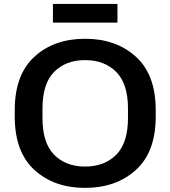

<svg xmlns="http://www.w3.org/2000/svg" viewBox="-20 -918 846 953"><path d="M53.2 -339.4Q53.2 -163.6 150.9 -74.5Q248.5 14.6 402.3 14.6Q556.2 14.6 654.5 -74.5Q752.9 -163.6 752.9 -339.4V-371.6Q752.9 -547.4 654.5 -636.5Q556.2 -725.6 402.3 -725.6Q248.5 -725.6 150.9 -636.5Q53.2 -547.4 53.2 -371.6ZM190.9 -331.5V-379.9Q190.9 -502.4 248.5 -561Q306.2 -619.6 402.3 -619.6Q498.5 -619.6 556.9 -561Q615.2 -502.4 615.2 -379.9V-331.5Q615.2 -208.5 556.9 -149.9Q498.5 -91.3 402.3 -91.3Q306.6 -91.3 248.8 -149.9Q190.9 -208.5 190.9 -331.5ZM242.7 -805.7H563V-898.4H242.7Z"/></svg>

Font: Roboto Flex
Style: wght 600 wdth 140 opsz 13.0 GRAD 0.00 slnt 0.00 XTRA 468 XOPQ 96 YOPQ 79 YTLC 514 YTUC 712 YTAS 750 YTDE -203.00 YTFI 738
Weight: 600
Width: 8
Designer: Berlow after Robertson
Foundry: Google
Version: Version 3.100